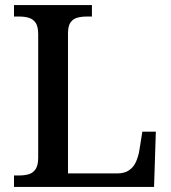

<svg xmlns="http://www.w3.org/2000/svg" viewBox="-20 -734 672 754"><path d="M35 0V-45H56Q77 -45 93.5 -50Q110 -55 120 -70Q130 -85 130 -115V-599Q130 -630 120 -644.5Q110 -659 93.5 -664Q77 -669 56 -669H35V-714H341V-669H320Q300 -669 283.5 -664.5Q267 -660 257 -646Q247 -632 247 -603V-53H441Q469 -53 487 -65.5Q505 -78 514 -98.5Q523 -119 527 -142L539 -217H592L585 0Z"/></svg>

Font: Noto Serif Thai Medium
Style: Regular
Weight: 500
Version: Version 2.001